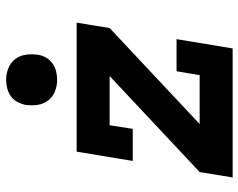

<svg xmlns="http://www.w3.org/2000/svg" viewBox="-98 -698 795 640"><g transform="rotate(-90 300.0 -377.5)"><path d="M29 0 47 -110 367 -410H203L191 -333H84L115 -520H545L527 -410L207 -110H370L383 -187H490L459 0ZM355 -585Q334 -585 315.5 -592.5Q297 -600 285.5 -615Q274 -630 271 -650Q268 -670 271 -691Q274 -705 281 -718Q288 -731 300 -739.5Q312 -748 326.5 -751.5Q341 -755 355 -755Q375 -755 393.5 -747.5Q412 -740 423.5 -725Q435 -710 438 -690Q441 -670 438 -649Q436 -635 428.5 -622Q421 -609 409 -600.5Q397 -592 382.5 -588.5Q368 -585 355 -585Z"/></g></svg>

Font: Iosevka Etoile XBdObl
Style: Regular
Weight: 800
Italic angle: -9°
Designer: Belleve Invis
Foundry: Belleve Invis
Version: Version 15.5.2; ttfautohint (v1.8.4)